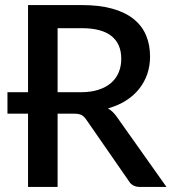

<svg xmlns="http://www.w3.org/2000/svg" viewBox="-20 -740 680 760"><path d="M300 -375Q340 -375 370 -384.8Q400 -394.5 420 -412Q440 -429.5 450 -453.8Q460 -478 460 -507.5Q460 -566.5 421 -597.5Q382 -628.5 303 -628.5H208V-375ZM639 0H534.5Q503.5 0 489.5 -24L321.5 -266.5Q313 -279 303 -284.5Q293 -290 273 -290H208V0H91V-290H9.5V-375H91V-720H303Q374 -720 425.2 -705.5Q476.5 -691 509.5 -664.2Q542.5 -637.5 558.2 -600Q574 -562.5 574 -516.5Q574 -479 562.8 -446.5Q551.5 -414 530.2 -387.5Q509 -361 478 -341.5Q447 -322 407.5 -311Q429 -298 444.5 -274.5Z"/></svg>

Font: Lato SemiBold
Style: Regular
Weight: 600
Designer: Lukasz Dziedzic with Adam Twardoch and Botio Nikoltchev
Foundry: tyPoland Lukasz Dziedzic
Version: Version 2.015; 2015-08-06; http://www.latofonts.com/